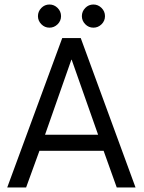

<svg xmlns="http://www.w3.org/2000/svg" viewBox="-20 -828 635 848"><path d="M254.9 -660H336.6L578.6 0H495.6L437.6 -162H154.2L95.3 0H11.9ZM178.9 -232.9H413.3L296.6 -564.1H295.1ZM198.5 -808.1Q219.1 -808.1 234.4 -792.9Q249.6 -777.7 249.6 -756.7Q249.6 -735.7 234.4 -720.8Q219.1 -705.8 198.5 -705.8Q177.4 -705.8 162.5 -721.1Q147.6 -736.4 147.6 -756.7Q147.6 -777.4 162.5 -792.8Q177.4 -808.1 198.5 -808.1ZM392.6 -808.1Q413.2 -808.1 428.5 -792.9Q443.7 -777.7 443.7 -756.7Q443.7 -735.7 428.5 -720.8Q413.2 -705.8 392.6 -705.8Q371.4 -705.8 356.5 -721.1Q341.6 -736.4 341.6 -756.7Q341.6 -777.4 356.5 -792.8Q371.4 -808.1 392.6 -808.1Z"/></svg>

Font: League Spartan Extralight
Style: Regular
Weight: 200
Foundry: The League of Moveable Type
Version: Version 2.300; ttfautohint (v1.8.3)